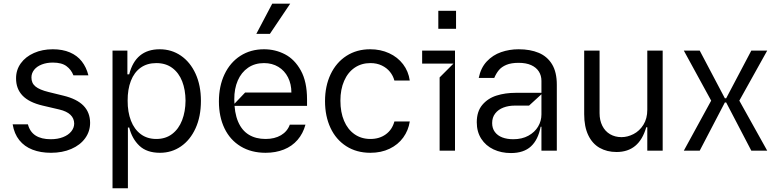

<svg xmlns="http://www.w3.org/2000/svg" viewBox="-20 -821 4240 1046"><path d="M257.8 11.4Q201 11.4 157 -5.7Q112.9 -22.7 85.2 -57.4Q57.5 -92 49 -143.5H132.1Q142.8 -102.6 174 -82.6Q205.3 -62.5 256.4 -62.5Q294.4 -62.5 323.3 -73.9Q352.3 -85.2 368.1 -104.8Q383.9 -124.3 384.2 -147.7Q383.9 -176.1 363.8 -195.5Q343.8 -214.8 303.3 -224.4L212.4 -245.7Q138.1 -263.1 102.6 -300.4Q67.1 -337.7 67.5 -394.9Q67.5 -440.3 93.4 -476.2Q119.3 -512.1 165 -532.3Q210.6 -552.6 267.8 -552.6Q321 -552.6 360.8 -535.5Q400.6 -518.5 425.6 -486.5Q450.6 -454.5 461.6 -410.5H380Q368.3 -441.1 342.2 -460.6Q316.1 -480.1 267.8 -480.1Q234.7 -480.1 207.9 -469.8Q181.1 -459.5 166.2 -440.9Q151.3 -422.2 151.3 -399.1Q150.9 -368.3 173.1 -350Q195.3 -331.7 245 -319.6L326 -299.7Q398.8 -282 434.7 -245.4Q470.5 -208.8 470.9 -152Q470.9 -105.1 443.9 -67.8Q416.9 -30.5 368.4 -9.6Q320 11.4 257.8 11.4Z M593 204.5V-545.5H674V-416.2H683.9Q718.8 -552.6 850.1 -552.6Q914.4 -552.6 965.4 -517.8Q1016.3 -483 1045.5 -419.2Q1074.6 -355.5 1074.6 -271.3Q1074.6 -186.4 1045.5 -122.3Q1016.3 -58.2 965.7 -23.4Q915.1 11.4 851.6 11.4Q779.8 11.4 739.5 -26.8Q699.2 -65 683.9 -126.4H676.8V204.5ZM675.4 -272.7Q675.1 -210.6 693.4 -163.5Q711.6 -116.5 746.8 -90.2Q782 -63.9 831.7 -63.9Q882.5 -63.9 918.1 -91.3Q953.8 -118.6 972.1 -166Q990.4 -213.4 990.8 -272.7Q990.4 -331.7 972.5 -377.8Q954.5 -424 918.9 -450.6Q883.2 -477.3 831.7 -477.3Q781.2 -477.3 746.1 -452.1Q710.9 -426.8 693 -380.5Q675.1 -334.2 675.4 -272.7Z M1426.8 11.4Q1349.1 11.4 1291.4 -23.4Q1233.7 -58.2 1203.1 -121.6Q1172.6 -185 1172.6 -268.5Q1172.6 -351.6 1203.1 -416.2Q1233.7 -480.8 1289.4 -516.7Q1345.2 -552.6 1418.3 -552.6Q1479.8 -552.6 1532.5 -525.2Q1585.2 -497.9 1619 -436.8Q1652.7 -375.7 1652.7 -279.8V-244.3H1246.4L1315.3 -316.8H1567.5Q1567.5 -362.9 1549 -399.5Q1530.5 -436.1 1496.6 -456.7Q1462.7 -477.3 1418.3 -477.3Q1368.3 -477.3 1331.5 -452.1Q1294.7 -426.8 1275.4 -382.3Q1256 -337.7 1256.4 -279.8Q1256.4 -206.7 1277 -158.4Q1297.6 -110.1 1335.8 -87Q1373.9 -63.9 1426.8 -63.9Q1476.2 -63.9 1510.8 -84.3Q1545.5 -104.8 1558.9 -142H1644.2Q1631 -93.4 1601 -58.8Q1571 -24.1 1526.5 -6.4Q1481.9 11.4 1426.8 11.4ZM1376.4 -636.4 1463.1 -801.1H1561.1L1450.3 -636.4Z M1997.9 11.4Q1922.6 11.4 1866.5 -24.5Q1810.4 -60.4 1780.5 -124.3Q1750.7 -188.2 1750.7 -269.9Q1750.7 -352.3 1781.2 -416.5Q1811.8 -480.8 1867.5 -516.7Q1923.3 -552.6 1996.4 -552.6Q2053.3 -552.6 2099.8 -531.2Q2146.3 -509.9 2175.8 -471.2Q2205.3 -432.5 2212.4 -382.1H2128.6Q2121.8 -408 2104.6 -429.5Q2087.4 -451 2060.2 -464.1Q2033 -477.3 1997.9 -477.3Q1949.2 -477.3 1912.1 -452.1Q1875 -426.8 1854.8 -380.3Q1834.5 -333.8 1834.5 -272.7Q1834.5 -209.9 1854.4 -162.8Q1874.3 -115.8 1911.4 -89.8Q1948.5 -63.9 1997.9 -63.9Q2046.9 -63.9 2081.7 -89.1Q2116.5 -114.3 2128.6 -159.1H2212.4Q2204.9 -110.4 2176.7 -71.6Q2148.4 -32.7 2102.5 -10.7Q2056.5 11.4 1997.9 11.4Z M2375 0V-399.1L2450.3 -474.4H2279.8V-545.5H2458.8V0ZM2367.9 -664.1V-762.1H2464.5V-664.1Z M2763.5 12.8Q2710.9 12.8 2668.7 -7.1Q2626.4 -27 2601.9 -65Q2577.4 -103 2577.4 -154.8Q2577.4 -213.8 2607.6 -249.6Q2637.8 -285.5 2685.2 -300.4Q2732.6 -315.3 2789.1 -315.3H2929.7V-380.7Q2929.7 -409.4 2915.5 -431.6Q2901.3 -453.8 2873.6 -466.3Q2845.9 -478.7 2805.4 -478.7Q2764.9 -478.7 2738.6 -467.7Q2712.4 -456.7 2697.6 -438.7Q2682.9 -420.8 2672.6 -396.3H2588.1Q2599.1 -451.3 2631.9 -486.3Q2664.8 -521.3 2709.9 -536.9Q2755 -552.6 2805.4 -552.6Q2869 -552.6 2915.3 -533Q2961.6 -513.5 2987.6 -470.7Q3013.5 -427.9 3013.5 -359.4V0H2929.7V-130.7H2925.4Q2911.9 -59.7 2872.5 -23.4Q2833.1 12.8 2763.5 12.8ZM2776.3 -62.5Q2823.9 -62.5 2858.7 -81.7Q2893.5 -100.9 2911.6 -131.6Q2929.7 -162.3 2929.7 -197.4V-307.5L2862.2 -245.7H2784.8Q2750.7 -245.7 2722.7 -235.1Q2694.6 -224.4 2677.9 -202.9Q2661.2 -181.5 2661.2 -150.6Q2661.2 -122.2 2675.8 -102.3Q2690.3 -82.4 2716.3 -72.4Q2742.2 -62.5 2776.3 -62.5Z M3338.8 7.1Q3286.6 7.1 3246.6 -15.6Q3206.7 -38.4 3184.7 -84.7Q3162.6 -131 3162.6 -198.9V-545.5H3246.4V-204.5Q3246.4 -165.5 3261.4 -135.7Q3276.3 -105.8 3303.6 -89.8Q3331 -73.9 3365.8 -73.9Q3398.8 -73.9 3431.3 -90.6Q3463.8 -107.2 3485.1 -141Q3506.4 -174.7 3506.4 -223V-545.5H3590.2V0H3506.4V-127.8H3500.7Q3481.2 -60 3440.9 -26.5Q3400.6 7.1 3338.8 7.1Z M3791.9 -545.5 3929 -285.5H3936.1L4073.2 -545.5H4159.8L4007.8 -272.7L4159.8 0H4073.2L3936.1 -262.8H3929L3791.9 0H3705.3L3854.4 -272.7L3705.3 -545.5Z"/></svg>

Font: Riot Sans
Style: Regular
Weight: 400
Designer: Rasmus Andersson
Foundry: rsms
Version: Version 3.005